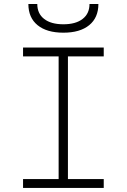

<svg xmlns="http://www.w3.org/2000/svg" viewBox="-20 -928 626 948"><path d="M93.8 0V-43.9H269.5V-649.4H93.8V-693.4H492.2V-649.4H315.4V-43.9H492.2V0ZM293 -766.6Q210.9 -766.6 165.5 -803.7Q120.1 -840.8 120.1 -908.2H164.1Q164.1 -860.8 198 -834.5Q231.9 -808.1 293 -808.1Q354 -808.1 387.9 -834.5Q421.9 -860.8 421.9 -908.2H465.8Q465.8 -840.8 420.4 -803.7Q375 -766.6 293 -766.6Z"/></svg>

Font: Cascadia Mono ExtraLight
Style: Regular
Weight: 200
Monospace: yes
Designer: Aaron Bell
Foundry: Saja Typeworks
Version: Version 2404.023; ttfautohint (v1.8.4)